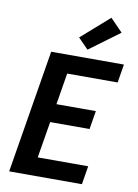

<svg xmlns="http://www.w3.org/2000/svg" viewBox="-105 -1061 810 1128"><g transform="rotate(10 300.0 -496.5)"><path d="M31 0 152 -735H586L568 -625H267L236 -437H471L453 -327H218L182 -110H483L465 0ZM360 -784 299 -846 466 -993 540 -917Z"/></g></svg>

Font: Iosevka XBd Ex Obl
Style: Regular
Weight: 800
Width: 7
Italic angle: -9°
Monospace: yes
Designer: Belleve Invis
Foundry: Belleve Invis
Version: Version 32.5.0; ttfautohint (v1.8.4)